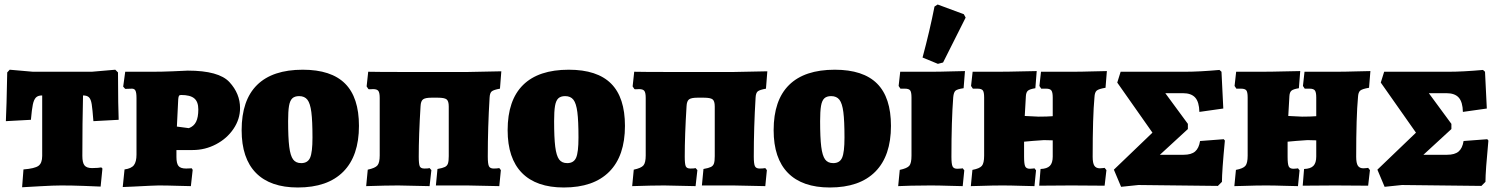

<svg xmlns="http://www.w3.org/2000/svg" viewBox="-20 -822 6644 851"><path d="M84 -71Q134 -75 150.5 -87Q167 -99 167 -131V-399Q148 -399 139 -389.5Q130 -380 125.5 -358.5Q121 -337 117 -291L6 -285Q7 -306 9 -367Q11 -428 12 -501L23 -513L126 -504H387L491 -513L503 -501Q503 -428 504 -369Q505 -310 506 -291L394 -285Q390 -338 386.5 -360Q383 -382 374.5 -390.5Q366 -399 348 -399Q345 -279 345 -131Q345 -101 354.5 -89Q364 -77 388 -77Q402 -77 413.5 -78Q425 -79 429 -80L434 -75L426 5Q406 4 352.5 2Q299 0 252 0Q218 0 157.5 3.5Q97 7 78 8Z M532 -71Q562 -75 573.5 -90Q585 -105 585 -137V-387Q585 -411 580.5 -420Q576 -429 565 -429L535 -428L526 -438L535 -504H657Q698 -504 745.5 -506Q793 -508 812 -509Q950 -509 997 -458Q1044 -407 1044 -343Q1044 -294 1015 -251Q986 -208 937.5 -182.5Q889 -157 834 -157H762V-126Q762 -98 771 -86.5Q780 -75 805 -75L830 -76L834 -69L826 3Q809 3 764.5 1.5Q720 0 683 0Q666 0 571 5L524 7ZM859 -337Q859 -371 841 -386Q823 -401 783 -401Q776 -401 773.5 -397.5Q771 -394 770 -383L764 -261L817 -254Q839 -262 849 -282Q859 -302 859 -337Z M1051 -245Q1051 -378 1119.5 -445.5Q1188 -513 1322 -513Q1448 -513 1509.5 -451.5Q1571 -390 1571 -264Q1571 -131 1501.5 -61Q1432 9 1300 9Q1178 9 1114.5 -55.5Q1051 -120 1051 -245ZM1365 -212Q1365 -286 1360 -325Q1355 -364 1342.5 -380Q1330 -396 1306 -396Q1286 -396 1275.5 -386Q1265 -376 1261 -352.5Q1257 -329 1257 -285Q1257 -211 1262 -171.5Q1267 -132 1279 -115.5Q1291 -99 1315 -99Q1344 -99 1354.5 -123Q1365 -147 1365 -212Z M1610 -70Q1643 -77 1653 -89Q1663 -101 1663 -133V-388Q1663 -411 1657 -419Q1651 -427 1634 -427Q1630 -427 1623 -426.5Q1616 -426 1613 -427L1605 -439L1612 -504Q1658 -503 1749 -503H2055L2202 -506L2196 -429Q2168 -424 2159.5 -417Q2151 -410 2150 -389Q2142 -258 2142 -128Q2142 -96 2147 -85.5Q2152 -75 2168 -75Q2183 -75 2193 -77L2200 -68L2193 3L2051 0H1912L1919 -73Q1942 -77 1952 -82Q1962 -87 1965.5 -97.5Q1969 -108 1969 -130V-350Q1969 -374 1959.5 -381.5Q1950 -389 1921 -389H1892Q1865 -389 1855 -381.5Q1845 -374 1844 -351Q1836 -223 1836 -128Q1836 -95 1840.5 -85Q1845 -75 1861 -75Q1879 -75 1884 -77L1892 -68L1884 3L1745 0Q1693 0 1603 3Z M2230 -245Q2230 -378 2298.5 -445.5Q2367 -513 2501 -513Q2627 -513 2688.5 -451.5Q2750 -390 2750 -264Q2750 -131 2680.5 -61Q2611 9 2479 9Q2357 9 2293.5 -55.5Q2230 -120 2230 -245ZM2544 -212Q2544 -286 2539 -325Q2534 -364 2521.5 -380Q2509 -396 2485 -396Q2465 -396 2454.5 -386Q2444 -376 2440 -352.5Q2436 -329 2436 -285Q2436 -211 2441 -171.5Q2446 -132 2458 -115.5Q2470 -99 2494 -99Q2523 -99 2533.5 -123Q2544 -147 2544 -212Z M2789 -70Q2822 -77 2832 -89Q2842 -101 2842 -133V-388Q2842 -411 2836 -419Q2830 -427 2813 -427Q2809 -427 2802 -426.5Q2795 -426 2792 -427L2784 -439L2791 -504Q2837 -503 2928 -503H3234L3381 -506L3375 -429Q3347 -424 3338.5 -417Q3330 -410 3329 -389Q3321 -258 3321 -128Q3321 -96 3326 -85.5Q3331 -75 3347 -75Q3362 -75 3372 -77L3379 -68L3372 3L3230 0H3091L3098 -73Q3121 -77 3131 -82Q3141 -87 3144.5 -97.5Q3148 -108 3148 -130V-350Q3148 -374 3138.5 -381.5Q3129 -389 3100 -389H3071Q3044 -389 3034 -381.5Q3024 -374 3023 -351Q3015 -223 3015 -128Q3015 -95 3019.5 -85Q3024 -75 3040 -75Q3058 -75 3063 -77L3071 -68L3063 3L2924 0Q2872 0 2782 3Z M3409 -245Q3409 -378 3477.5 -445.5Q3546 -513 3680 -513Q3806 -513 3867.5 -451.5Q3929 -390 3929 -264Q3929 -131 3859.5 -61Q3790 9 3658 9Q3536 9 3472.5 -55.5Q3409 -120 3409 -245ZM3723 -212Q3723 -286 3718 -325Q3713 -364 3700.5 -380Q3688 -396 3664 -396Q3644 -396 3633.5 -386Q3623 -376 3619 -352.5Q3615 -329 3615 -285Q3615 -211 3620 -171.5Q3625 -132 3637 -115.5Q3649 -99 3673 -99Q3702 -99 3712.5 -123Q3723 -147 3723 -212Z M3968 -69Q4001 -76 4010.5 -87.5Q4020 -99 4020 -132V-390Q4020 -414 4014 -421.5Q4008 -429 3991 -429H3971L3963 -441L3970 -504H4108Q4146 -504 4192.5 -505.5Q4239 -507 4257 -507L4251 -431Q4223 -427 4215 -420Q4207 -413 4205 -391Q4197 -287 4197 -127Q4197 -95 4202 -84.5Q4207 -74 4223 -74Q4234 -74 4240 -75Q4246 -76 4247 -76L4254 -67L4247 3Q4230 3 4185.5 1.5Q4141 0 4104 0Q4059 0 4017.5 1Q3976 2 3961 3ZM4069 -567Q4101 -686 4122 -793L4136 -802L4252 -759L4260 -744L4160 -545L4137 -539Z M4290 -69Q4322 -75 4332 -87Q4342 -99 4342 -132V-390Q4342 -414 4336 -421.5Q4330 -429 4313 -429H4292L4284 -441L4291 -504H4400Q4449 -504 4502 -505.5Q4555 -507 4575 -507L4569 -431Q4544 -427 4536 -420Q4528 -413 4527 -396L4522 -308L4583 -305Q4622 -305 4646 -307V-390Q4646 -413 4640 -421Q4634 -429 4617 -429H4595L4587 -441L4594 -504H4734Q4773 -504 4820 -505.5Q4867 -507 4886 -507L4880 -433Q4850 -428 4841 -420.5Q4832 -413 4831 -391Q4823 -306 4823 -127Q4823 -99 4830.5 -87.5Q4838 -76 4855 -76Q4863 -76 4868.5 -77Q4874 -78 4876 -78L4884 -68L4876 1L4729 0L4586 1L4592 -73Q4621 -74 4633.5 -87Q4646 -100 4646 -128V-200L4607 -201Q4586 -200 4558 -197.5Q4530 -195 4519 -194V-127Q4519 -95 4524 -84.5Q4529 -74 4545 -74Q4554 -74 4559 -75Q4564 -76 4565 -76L4572 -67L4565 3Q4548 3 4503.5 1.5Q4459 0 4422 0Q4382 0 4322 2L4283 3Z M4917 -70 5088 -234 4932 -456 4947 -504H5234Q5295 -504 5385 -512L5394 -504L5402 -341L5296 -326Q5295 -370 5277.5 -389.5Q5260 -409 5223 -409H5145L5245 -273V-250L5121 -136H5226Q5260 -136 5277 -150.5Q5294 -165 5299 -197L5404 -205L5409 -199Q5396 -63 5396 -16L5378 2L5026 -2L4949 6Z M5458 -69Q5490 -75 5500 -87Q5510 -99 5510 -132V-390Q5510 -414 5504 -421.5Q5498 -429 5481 -429H5460L5452 -441L5459 -504H5568Q5617 -504 5670 -505.5Q5723 -507 5743 -507L5737 -431Q5712 -427 5704 -420Q5696 -413 5695 -396L5690 -308L5751 -305Q5790 -305 5814 -307V-390Q5814 -413 5808 -421Q5802 -429 5785 -429H5763L5755 -441L5762 -504H5902Q5941 -504 5988 -505.5Q6035 -507 6054 -507L6048 -433Q6018 -428 6009 -420.5Q6000 -413 5999 -391Q5991 -306 5991 -127Q5991 -99 5998.5 -87.5Q6006 -76 6023 -76Q6031 -76 6036.5 -77Q6042 -78 6044 -78L6052 -68L6044 1L5897 0L5754 1L5760 -73Q5789 -74 5801.5 -87Q5814 -100 5814 -128V-200L5775 -201Q5754 -200 5726 -197.5Q5698 -195 5687 -194V-127Q5687 -95 5692 -84.5Q5697 -74 5713 -74Q5722 -74 5727 -75Q5732 -76 5733 -76L5740 -67L5733 3Q5716 3 5671.5 1.5Q5627 0 5590 0Q5550 0 5490 2L5451 3Z M6085 -70 6256 -234 6100 -456 6115 -504H6402Q6463 -504 6553 -512L6562 -504L6570 -341L6464 -326Q6463 -370 6445.5 -389.5Q6428 -409 6391 -409H6313L6413 -273V-250L6289 -136H6394Q6428 -136 6445 -150.5Q6462 -165 6467 -197L6572 -205L6577 -199Q6564 -63 6564 -16L6546 2L6194 -2L6117 6Z"/></svg>

Font: Alegreya SC Black
Style: Regular
Weight: 900
Designer: Juan Pablo del Peral
Foundry: Huerta Tipografica
Version: Version 2.007; ttfautohint (v1.6)